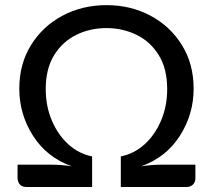

<svg xmlns="http://www.w3.org/2000/svg" viewBox="-20 -746 850 766"><path d="M724 0H462V-122Q515 -132.5 556.5 -170Q598 -207.5 622.5 -264.8Q647 -322 647 -390.5Q647 -472 613.5 -526Q580 -580 524.8 -607Q469.5 -634 404.5 -634Q339.5 -634 284.5 -607Q229.5 -580 196 -526Q162.5 -472 162.5 -390.5Q162.5 -322 187 -264.8Q211.5 -207.5 253 -170Q294.5 -132.5 347.5 -122V0H86Q53 0 50 -34.5V-89H185.5Q224.5 -89 266.5 -82.5Q167 -118 112 -204Q57 -290 57 -392Q57 -491 103.8 -566.2Q150.5 -641.5 229.5 -683.5Q308.5 -725.5 405 -725.5Q501.5 -725.5 580.2 -683.5Q659 -641.5 705.8 -566.2Q752.5 -491 752.5 -392Q752.5 -290 697.5 -204Q642.5 -118 543 -82.5Q585 -89 624 -89H759.5V-34.5Q759.5 -19.5 749.8 -9.8Q740 0 724 0Z"/></svg>

Font: Verano Sans Medium
Style: Regular
Weight: 500
Designer: Lukasz Dziedzic with Adam Twardoch and Botio Nikoltchev
Foundry: tyPoland Lukasz Dziedzic
Version: Version 3.001;December 28, 2019;FontCreator 12.0.0.2547 64-b